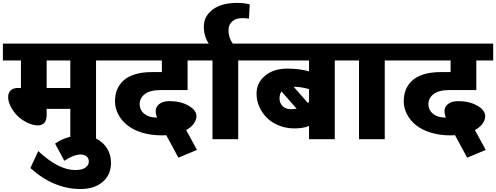

<svg xmlns="http://www.w3.org/2000/svg" viewBox="-35 -952 3393 1313"><path d="M445.9 0V-207.3H284.1V-166.3Q284.1 -94.5 223 -94.5Q191.1 -94.5 152.2 -113Q113.2 -131.4 84.7 -159.8Q56.1 -188.1 38.4 -223Q20.7 -257.8 20.7 -287.4Q20.7 -317 37.9 -333.7Q55.1 -350.4 87 -350.4H108.2V-538.4H-15.2V-653.7H732.1V-538.4H621.8V0ZM445.9 -538.4H284.1V-350.4H445.9Z M521.7 -24.8Q613.8 -24.8 668.9 28.3Q724 81.4 724 162.3Q724 243.2 666.8 292Q609.7 340.7 515.2 340.7Q332.2 340.7 172.9 197.2L226.5 80.9Q365 210.8 479.3 210.8Q526.3 210.8 549.3 193.9Q572.3 176.9 572.3 153.7Q572.3 130.4 557.1 117.5Q542 104.7 516.2 104.7Q469.7 104.7 405 147.6L341.8 30.3Q418.1 -24.8 521.7 -24.8Z M1070.8 -26.3Q998 -26.3 937.3 -44.7Q876.6 -63.2 836.2 -95.3Q795.8 -127.4 773.5 -170.4Q751.3 -213.3 751.3 -258.6Q751.3 -303.8 765.7 -339Q780.1 -374.1 809.7 -401.4Q839.2 -428.7 888.5 -443.9Q937.8 -459 1003.5 -459H1071.8V-538.4H701.7V-653.7H1363V-538.4H1247.7V-336.2H1066.7Q991.4 -336.2 955.8 -308.9Q920.1 -281.6 920.1 -240.1Q920.1 -198.7 952.2 -173.4Q984.3 -148.1 1033.4 -148.1H1039.4Q1029.8 -169.9 1029.8 -194.9Q1029.8 -219.9 1053.6 -240.1Q1077.4 -260.4 1125.9 -260.4Q1199.7 -260.4 1254 -229.5Q1308.4 -198.7 1308.4 -157.2Q1308.4 -132.5 1290.4 -106.9Q1272.5 -81.4 1238.1 -62.7L1311.9 73.3L1185 126.4L1102.1 -27.3Q1081.9 -26.3 1070.8 -26.3Z M1418.1 0V-538.4H1332.7V-653.7H1704.8V-538.4H1594V0Z M1358.9 -769.5Q1358.9 -841.3 1419.6 -886.8Q1480.3 -932.3 1589 -932.3Q1631.4 -932.3 1672.9 -922.1L1667.3 -824.6Q1645.1 -828.1 1621.3 -828.1Q1577.4 -828.1 1552.6 -805.1Q1527.8 -782.1 1527.8 -747.2Q1527.8 -712.3 1538.9 -686Q1550.1 -659.8 1576.8 -628.9H1411.5Q1358.9 -688.6 1358.9 -769.5Z M1955 -205.3Q1976.2 -205.3 1993.4 -208.8L1890.3 -326.6Q1876.6 -309.4 1876.6 -278.6Q1876.6 -247.7 1897.4 -226.5Q1918.1 -205.3 1955 -205.3ZM2070.3 -248.2Q2075.8 -251.8 2078.4 -255.8V-342.3Q2025.3 -358.4 1975.7 -358.4H1973.2ZM2078.4 0V-90.5Q2035.9 -73.8 1978.8 -73.8Q1921.6 -73.8 1872.1 -93.8Q1822.5 -113.8 1789.7 -146.9Q1756.8 -180 1738.1 -222.7Q1719.4 -265.4 1719.4 -310.9Q1719.4 -386.2 1777.8 -434.5Q1836.2 -482.8 1930.2 -482.8Q2012.1 -482.8 2078.4 -464.1V-538.4H1674.4V-653.7H2365V-538.4H2254.3V0Z M2420.1 0V-538.4H2334.7V-653.7H2706.8V-538.4H2596.1V0Z M3045.5 -26.3Q2972.7 -26.3 2912 -44.7Q2851.4 -63.2 2810.9 -95.3Q2770.5 -127.4 2748.2 -170.4Q2726 -213.3 2726 -258.6Q2726 -303.8 2740.4 -339Q2754.8 -374.1 2784.4 -401.4Q2814 -428.7 2863.2 -443.9Q2912.5 -459 2978.3 -459H3046.5V-538.4H2676.4V-653.7H3337.7V-538.4H3222.4V-336.2H3041.5Q2966.1 -336.2 2930.5 -308.9Q2894.8 -281.6 2894.8 -240.1Q2894.8 -198.7 2926.9 -173.4Q2959 -148.1 3008.1 -148.1H3014.2Q3004.6 -169.9 3004.6 -194.9Q3004.6 -219.9 3028.3 -240.1Q3052.1 -260.4 3100.6 -260.4Q3174.4 -260.4 3228.8 -229.5Q3283.1 -198.7 3283.1 -157.2Q3283.1 -132.5 3265.2 -106.9Q3247.2 -81.4 3212.8 -62.7L3286.7 73.3L3159.8 126.4L3076.8 -27.3Q3056.6 -26.3 3045.5 -26.3Z"/></svg>

Font: Khula ExtraBold
Style: Regular
Weight: 800
Designer: Erin McLaughlin, Steve Matteson
Version: Version 1.002;PS 1.0;hotconv 1.0.72;makeotf.lib2.5.5900; ttf